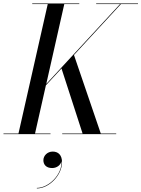

<svg xmlns="http://www.w3.org/2000/svg" viewBox="-60 -770 812 1102"><path d="M-40 -3.5V0H230V-3.5H141L203.5 -280.5L293 -377L414 -3.5H297V0H607V-3.5H518.5L364.5 -454.5L634 -746.5H732V-750H492V-746.5H629L205.5 -288L309 -746.5H395V-750H125V-746.5H214L46 -3.5ZM189 149.5C189 174 204.5 194.5 239 194.5C266 194.5 288 178 293 154.5C298 230.5 220.5 308.5 151.5 308.5V311.5C223.5 311.5 296 233.5 296 161.5C296 119.5 274 100 242.5 100C212 100 189 123.5 189 149.5Z"/></svg>

Font: Bodoni* 48pt
Style: Italic
Weight: 400
Italic angle: -13°
Version: Version 2.3